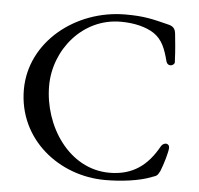

<svg xmlns="http://www.w3.org/2000/svg" viewBox="-50 -714 810 781"><g transform="rotate(5 355.0 -324.0)"><path d="M407 15C472 15 547 6 596 -14C617 -21 618 -22 628 -41C640 -70 655 -122 655 -138C655 -149 648 -154 641 -154C634 -154 625 -149 621 -141C577 -62 518 -16 422 -16C256 -16 147 -184 147 -347C147 -494 259 -632 415 -632C470 -632 519 -620 552 -598C587 -574 601 -538 614 -487C617 -477 624 -473 631 -473C640 -473 649 -480 648 -488C646 -540 642 -572 639 -603C637 -621 630 -632 610 -637C542 -654 509 -663 432 -663C227 -663 46 -517 46 -323C46 -119 220 15 407 15Z"/></g></svg>

Font: EB Garamond
Style: Regular
Weight: 400
Designer: Georg Duffner and Octavio Pardo
Foundry: Georg Duffner
Version: Version 1.000;PS 001.000;hotconv 1.0.88;makeotf.lib2.5.64775